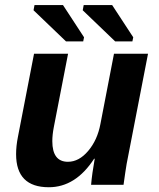

<svg xmlns="http://www.w3.org/2000/svg" viewBox="-20 -745 640 774"><path d="M254.4 -528.3 196.8 -231.9Q190.9 -201.2 190.9 -175.8Q190.9 -92.8 253.9 -92.8Q298.3 -92.8 335.4 -136.5Q372.6 -180.2 384.8 -245.1L439.5 -528.3H576.7L497.1 -118.2Q490.2 -85.9 484.9 -48.6Q479.5 -11.2 478 0H347.2Q351.1 -44.9 361.8 -105H359.4Q284.7 9.8 176.8 9.8Q44.9 9.8 44.9 -123.5Q44.9 -156.2 52.2 -192.9L117.2 -528.3ZM313.5 -703.6 317.4 -724.6H432.1L517.1 -594.7L513.7 -578.1H444.3ZM115.2 -703.6 119.1 -724.6H233.9L318.8 -594.7L315.4 -578.1H246.1Z"/></svg>

Font: Liberation Mono
Style: Bold Italic
Weight: 700
Italic angle: -12°
Monospace: yes
Designer: Steve Matteson
Foundry: Ascender Corporation
Version: Version 2.1.5